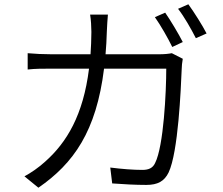

<svg xmlns="http://www.w3.org/2000/svg" viewBox="-20 -840 1040 895"><path d="M750 -781 702 -760C729 -722 763 -662 783 -621L832 -644C811 -685 775 -745 750 -781ZM858 -820 810 -799C839 -762 871 -705 893 -662L943 -684C924 -721 885 -783 858 -820ZM832 -566 781 -592C765 -589 747 -587 720 -587H472C475 -621 477 -656 478 -693C479 -717 481 -750 483 -772H400C404 -749 406 -714 406 -691C406 -654 404 -620 402 -587H220C182 -587 142 -589 109 -592V-516C143 -520 181 -520 221 -520H395C368 -303 291 -176 191 -87C163 -61 124 -34 94 -18L159 35C323 -78 429 -228 465 -520H755C755 -413 743 -159 703 -80C692 -56 672 -48 644 -48C602 -48 549 -52 494 -59L503 15C555 19 613 22 662 22C715 22 746 5 766 -36C811 -131 823 -424 827 -518C827 -531 829 -549 832 -566Z"/></svg>

Font: ChiuKong Gothic MN Normal
Style: Regular
Weight: 350
Designer: Ryoko NISHIZUKA 西塚涼子 (kana, bopomofo & ideographs); Paul D. Hunt (Latin, Greek & Cyrillic); Sandoll Communications 산돌커뮤니
Foundry: Adobe
Version: Version 1.300